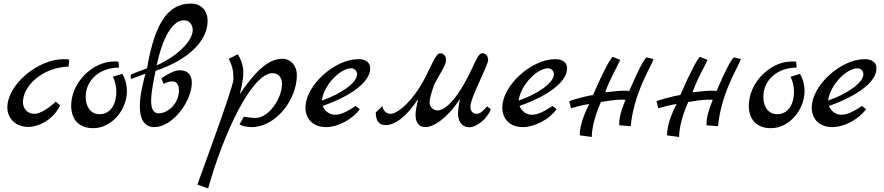

<svg xmlns="http://www.w3.org/2000/svg" viewBox="-20 -709 4929 1071"><path d="M291 -142C254 -107 204 -74 173 -74C135 -74 108 -101 108 -139C108 -226 209 -331 363 -338L366 -377C356 -378 346 -379 336 -379C187 -379 21 -234 21 -110C21 -49 66 -1 140 -1C194 -1 281 -43 315 -122Z M662 -297 610 -281C622 -256 629 -226 629 -196C629 -133 600 -72 535 -72C488 -72 458 -111 458 -168C458 -264 538 -332 644 -332L641 -365C634 -366 625 -366 617 -366C494 -366 377 -246 377 -120C377 -41 422 6 500 6C603 6 688 -96 688 -202C688 -234 680 -267 662 -297Z M848 -314C1021 -371 1138 -476 1138 -592C1138 -649 1103 -689 1046 -689C932 -689 848 -609 800 -328C739 -305 722 -299 709 -292L710 -268L791 -298C779 -249 760 -181 760 -116C760 -56 778 0 841 0C943 0 1050 -144 1050 -248C1050 -299 1020 -317 981 -317C955 -317 917 -298 880 -272L892 -242C912 -249 923 -255 940 -255C962 -255 978 -243 978 -204C978 -135 921 -77 864 -77C833 -77 823 -108 823 -148C824 -205 841 -281 848 -314ZM854 -344C895 -538 958 -596 1006 -596C1034 -596 1055 -574 1055 -542C1055 -481 971 -397 854 -344Z M1556 -381C1499 -381 1428 -349 1318 -184C1337 -268 1337 -276 1337 -312C1337 -345 1321 -385 1306 -406L1256 -381C1280 -333 1282 -307 1282 -265C1282 -225 1097 275 1081 321L1141 342C1229 29 1385 -301 1501 -301C1531 -301 1553 -277 1553 -243C1553 -157 1478 -51 1405 -51C1385 -51 1370 -54 1340 -58L1316 -15C1331 -6 1358 0 1384 0C1516 0 1636 -150 1636 -291C1636 -343 1601 -381 1556 -381Z M1964 -118C1901 -76 1874 -69 1847 -69C1822 -69 1792 -86 1780 -118C1949 -178 2045 -256 2045 -327C2045 -372 2003 -379 1979 -379C1846 -379 1684 -232 1684 -109C1684 -43 1729 0 1798 0C1865 0 1946 -43 1987 -100ZM1775 -148C1786 -234 1877 -328 1939 -328C1957 -328 1972 -313 1972 -295C1972 -247 1880 -184 1775 -148Z M2697 -116C2679 -96 2663 -74 2637 -74C2618 -74 2604 -90 2604 -114C2604 -165 2703 -343 2703 -375C2703 -395 2689 -412 2672 -412C2648 -412 2637 -376 2601 -302C2529 -154 2462 -93 2421 -93C2397 -93 2376 -113 2376 -137C2376 -149 2383 -187 2402 -237C2434 -300 2468 -343 2468 -375C2468 -395 2454 -412 2437 -412C2412 -412 2398 -367 2352 -277C2285 -146 2198 -74 2159 -74C2135 -74 2114 -94 2114 -118L2076 -82C2076 -35 2094 -11 2132 -11C2178 -11 2246 -53 2312 -157C2306 -123 2298 -95 2298 -71C2298 -24 2316 0 2354 0C2400 0 2480 -54 2546 -158C2538 -120 2535 -92 2535 -75C2535 -29 2559 1 2597 1C2636 1 2694 -41 2718 -99Z M3062 -118C2999 -76 2972 -69 2945 -69C2920 -69 2890 -86 2878 -118C3047 -178 3143 -256 3143 -327C3143 -372 3101 -379 3077 -379C2944 -379 2782 -232 2782 -109C2782 -43 2827 0 2896 0C2963 0 3044 -43 3085 -100ZM2873 -148C2884 -234 2975 -328 3037 -328C3055 -328 3070 -313 3070 -295C3070 -247 2978 -184 2873 -148Z M3586 -389C3569 -372 3544 -326 3490 -202C3478 -203 3467 -203 3455 -203C3431 -203 3385 -197 3356 -194C3379 -262 3423 -338 3440 -375L3397 -392C3380 -375 3342 -303 3288 -179C3230 -170 3155 -146 3155 -144C3155 -144 3156 -144 3165 -105C3191 -113 3224 -122 3267 -129C3219 -35 3214 18 3214 46L3281 55C3281 21 3291 -48 3332 -140C3360 -145 3412 -153 3442 -153C3451 -153 3460 -153 3469 -152C3436 -70 3434 -42 3434 -10L3498 -5C3518 -205 3622 -351 3625 -380Z M4073 -389C4056 -372 4031 -326 3977 -202C3965 -203 3954 -203 3942 -203C3918 -203 3872 -197 3843 -194C3866 -262 3910 -338 3927 -375L3884 -392C3867 -375 3829 -303 3775 -179C3717 -170 3642 -146 3642 -144C3642 -144 3643 -144 3652 -105C3678 -113 3711 -122 3754 -129C3706 -35 3701 18 3701 46L3768 55C3768 21 3778 -48 3819 -140C3847 -145 3899 -153 3929 -153C3938 -153 3947 -153 3956 -152C3923 -70 3921 -42 3921 -10L3985 -5C4005 -205 4109 -351 4112 -380Z M4442 -297 4390 -281C4402 -256 4409 -226 4409 -196C4409 -133 4380 -72 4315 -72C4268 -72 4238 -111 4238 -168C4238 -264 4318 -332 4424 -332L4421 -365C4414 -366 4405 -366 4397 -366C4274 -366 4157 -246 4157 -120C4157 -41 4202 6 4280 6C4383 6 4468 -96 4468 -202C4468 -234 4460 -267 4442 -297Z M4788 -118C4725 -76 4698 -69 4671 -69C4646 -69 4616 -86 4604 -118C4773 -178 4869 -256 4869 -327C4869 -372 4827 -379 4803 -379C4670 -379 4508 -232 4508 -109C4508 -43 4553 0 4622 0C4689 0 4770 -43 4811 -100ZM4599 -148C4610 -234 4701 -328 4763 -328C4781 -328 4796 -313 4796 -295C4796 -247 4704 -184 4599 -148Z"/></svg>

Font: Marck Script
Style: Regular
Weight: 400
Designer: Denis Masharov, Marck Fogel
Foundry: Denis Masharov
Version: Version 1.002